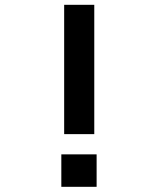

<svg xmlns="http://www.w3.org/2000/svg" viewBox="-20 -736 640 778"><path d="M371.5 -110.5H228.5V21H371.5ZM240 -192.5H362V-716.5H240Z"/></svg>

Font: Kode Mono
Style: Regular
Weight: 400
Monospace: yes
Designer: Isa Ozler
Foundry: Kadena LLC
Version: Version 1.000;gftools[0.9.28]